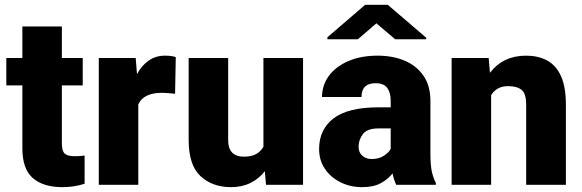

<svg xmlns="http://www.w3.org/2000/svg" viewBox="-20 -770 2423 800"><path d="M324.7 -528.3V-414.1H237.8V-172.4Q237.8 -141.1 249.5 -130.1Q261.2 -119.1 291.5 -119.1Q305.7 -119.1 314.9 -119.9Q324.2 -120.6 332.5 -122.1V-4.4Q289.1 9.8 239.7 9.8Q160.2 9.8 116.7 -28.1Q73.2 -65.9 73.2 -151.9V-414.1H6.3V-528.3H73.2V-659.7H237.8V-528.3Z M712.4 -532.2 709.5 -379.4Q699.7 -380.4 683.1 -381.8Q666.5 -383.3 655.3 -383.3Q578.1 -383.3 556.2 -335V0H391.6V-528.3H545.4L550.8 -460.9Q570.3 -497.6 599.9 -517.8Q629.4 -538.1 667 -538.1Q694.3 -538.1 712.4 -532.2Z M1088.4 0 1083.5 -56.6Q1059.1 -25.4 1023.7 -7.8Q988.3 9.8 942.9 9.8Q864.7 9.8 815.4 -36.1Q766.1 -82 766.1 -186.5V-528.3H930.7V-185.5Q930.7 -117.2 997.1 -117.2Q1027.8 -117.2 1047.4 -128.2Q1066.9 -139.2 1077.6 -158.7V-528.3H1242.7V0Z M1630.9 0Q1621.6 -19 1615.7 -47.4Q1596.7 -23.4 1566.7 -6.8Q1536.6 9.8 1488.8 9.8Q1439.9 9.8 1399.2 -10.3Q1358.4 -30.3 1334 -66.2Q1309.6 -102.1 1309.6 -148.9Q1309.6 -230.5 1369.6 -276.6Q1429.7 -322.8 1557.1 -322.8H1607.9V-350.6Q1607.9 -383.8 1593.5 -403.6Q1579.1 -423.3 1544.9 -423.3Q1486.3 -423.3 1486.3 -365.7H1321.8Q1321.8 -415 1350.3 -453.9Q1378.9 -492.7 1431.2 -515.4Q1483.4 -538.1 1553.7 -538.1Q1616.7 -538.1 1666.3 -517.1Q1715.8 -496.1 1744.6 -454.3Q1773.4 -412.6 1773.4 -349.6V-133.3Q1773.4 -81.5 1779.3 -54.9Q1785.2 -28.3 1795.9 -8.3V0ZM1527.8 -107.4Q1558.1 -107.4 1578.6 -120.4Q1599.1 -133.3 1607.9 -149.4V-234.9H1556.2Q1510.3 -234.9 1492.2 -211.4Q1474.1 -188 1474.1 -157.7Q1474.1 -135.3 1489.5 -121.3Q1504.9 -107.4 1527.8 -107.4ZM1595.7 -750 1755.9 -612.8V-606.4H1626.5L1548.3 -672.9L1471.2 -606.4H1344.2V-614.7L1501.5 -750Z M2097.7 -411.1Q2071.8 -411.1 2054.4 -401.1Q2037.1 -391.1 2026.4 -373.5V0H1861.8V-528.3H2016.1L2021.5 -466.8Q2076.7 -538.1 2171.9 -538.1Q2221.2 -538.1 2258.5 -518.6Q2295.9 -499 2316.9 -454.1Q2337.9 -409.2 2337.9 -332.5V0H2172.4V-333Q2172.4 -380.9 2152.8 -396Q2133.3 -411.1 2097.7 -411.1Z"/></svg>

Font: Vazirmatn RD UI FD Black
Style: Regular
Weight: 900
Designer: Saber Rastikerdar
Foundry: Saber Rastikerdar
Version: Version 33.003